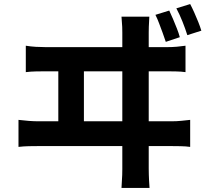

<svg xmlns="http://www.w3.org/2000/svg" viewBox="-20 -868 1040 945"><path d="M813 -816Q822 -797 832 -773.5Q842 -750 851 -727Q860 -704 865 -685L796 -662Q789 -684 780.5 -706.5Q772 -729 763.5 -752Q755 -775 745 -795ZM916 -848Q926 -829 936.5 -805.5Q947 -782 956 -759.5Q965 -737 971 -717L902 -695Q892 -727 878 -762Q864 -797 848 -827ZM715 -786Q713 -755 712.5 -736.5Q712 -718 712 -708Q712 -701 712 -662.5Q712 -624 712 -565.5Q712 -507 712 -438.5Q712 -370 712 -302Q712 -234 712 -176.5Q712 -119 712 -81.5Q712 -44 712 -38Q712 -32 712.5 -8.5Q713 15 716 57H578Q581 15 581.5 -7Q582 -29 582 -36Q582 -42 582 -79.5Q582 -117 582 -176Q582 -235 582 -304Q582 -373 582 -442Q582 -511 582 -569.5Q582 -628 582 -665.5Q582 -703 582 -708Q582 -719 581.5 -735.5Q581 -752 578 -786ZM267 -241V-573H393V-241ZM71 -278Q96 -275 121.5 -273Q147 -271 170 -271H823Q850 -271 873.5 -273.5Q897 -276 916 -278V-145Q895 -148 867.5 -148.5Q840 -149 823 -149H170Q148 -149 122.5 -148.5Q97 -148 71 -145ZM107 -643Q131 -639 156.5 -637.5Q182 -636 206 -636H800Q827 -636 850 -638Q873 -640 893 -643V-513Q872 -516 844.5 -516.5Q817 -517 800 -517H206Q183 -517 157.5 -516.5Q132 -516 107 -513Z"/></svg>

Font: Noto Sans KR
Style: Bold
Weight: 700
Designer: Ryoko NISHIZUKA  (kana, bopomofo & ideographs); Paul D. Hunt (Latin, Greek & Cyrillic); Sandoll Communications , Soo-you
Foundry: Adobe
Version: Version 2.004-H2;hotconv 1.0.118;makeotfexe 2.5.65603